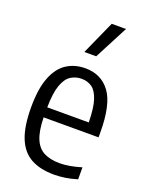

<svg xmlns="http://www.w3.org/2000/svg" viewBox="-152 -885 748 972"><g transform="rotate(20 222.0 -399.0)"><path d="M263 9.5Q188 9.5 138 -18Q88 -45.5 63 -107.2Q38 -169 38 -272Q38 -371.5 62 -433Q86 -494.5 129.2 -522.8Q172.5 -551 230 -551Q315 -551 363 -486.5Q411 -422 411 -270.5V-245H115Q116.5 -172.5 133.8 -131Q151 -89.5 185 -72Q219 -54.5 271 -54.5Q320 -54.5 386.5 -74.5V-10Q352 0.5 322.2 5Q292.5 9.5 263 9.5ZM230 -494.5Q197.5 -494.5 171.8 -477.8Q146 -461 131 -418.5Q116 -376 115 -299H338.5Q337.5 -376 323.8 -418.5Q310 -461 286 -477.8Q262 -494.5 230 -494.5ZM195.5 -626.5 277 -808H354L259.5 -626.5Z"/></g></svg>

Font: Encode Sans Cnd
Style: Regular
Weight: 400
Width: 3
Designer: Multiple Designers
Foundry: Impallari Type
Version: Version 3.002; ttfautohint (v1.8.3) -l 8 -r 50 -G 200 -x 14 